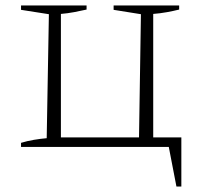

<svg xmlns="http://www.w3.org/2000/svg" viewBox="-20 -538 741 703"><path d="M541 -35H644V145H626L598 0H57V-15Q80 -22 104 -26Q128 -30 151 -32L159 -486L57 -502V-518H297V-503Q275 -498 251 -493.5Q227 -489 203 -487V-35H489L496 -486L396 -502V-518H636V-503Q616 -498 591.5 -493.5Q567 -489 541 -487Z"/></svg>

Font: Piazzolla SC ExtraLight
Style: Regular
Weight: 200
Designer: Juan Pablo del Peral
Foundry: Huerta Tipografica
Version: Version 1.330